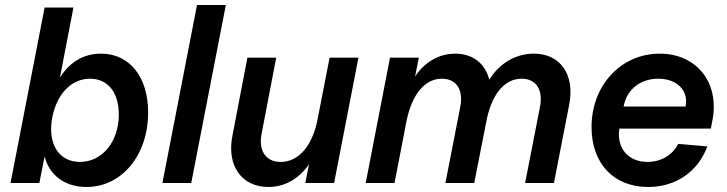

<svg xmlns="http://www.w3.org/2000/svg" viewBox="-20 -730 2902 766"><path d="M325 16C466 16 571 -111 571 -281C571 -423 497 -516 383 -516C314 -516 257 -482 219 -420L273 -700H158L22 0H137L158 -106C176 -32 238 16 325 16ZM299 -84C213 -84 168 -159 189 -264C208 -357 266 -416 339 -416C410 -416 454 -362 454 -273C454 -165 388 -84 299 -84Z M628 0H743L881 -710H766Z M1051 16C1117 16 1174 -18 1213 -75L1198 0H1313L1410 -500H1295L1245 -244C1223 -144 1169 -84 1100 -84C1040 -84 1010 -129 1024 -198L1082 -500H967L907 -187C884 -69 944 16 1051 16Z M2134 -302 2075 0H2190L2251 -313C2274 -432 2216 -516 2110 -516C2037 -516 1972 -477 1932 -412C1916 -476 1867 -516 1796 -516C1731 -516 1674 -482 1636 -425L1651 -500H1536L1439 0H1554L1603 -253C1626 -358 1677 -416 1743 -416C1801 -416 1830 -372 1816 -302L1757 0H1872L1923 -259C1946 -360 1996 -416 2061 -416C2119 -416 2148 -372 2134 -302Z M2566 16C2676 16 2765 -45 2802 -146L2686 -156C2662 -110 2616 -84 2563 -84C2486 -84 2439 -140 2451 -217H2816L2823 -254C2850 -402 2758 -516 2612 -516C2458 -516 2340 -390 2340 -223C2340 -77 2429 16 2566 16ZM2715 -305H2468C2480 -373 2535 -416 2606 -416C2681 -416 2728 -369 2715 -305Z"/></svg>

Font: Uncut Sans Semibold Italic
Style: Regular
Weight: 600
Italic angle: -11°
Designer: Kasper Nordkvist
Foundry: UNCUT.wtf
Version: Version 1.304;Glyphs 3.2 (3246)